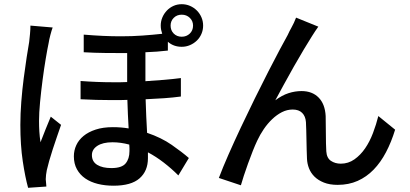

<svg xmlns="http://www.w3.org/2000/svg" viewBox="-20 -846 1952 915"><path d="M231 -715Q226 -702 220 -679Q214 -656 212 -642Q206 -614 198 -566.5Q190 -519 183 -465.5Q176 -412 171 -360Q166 -308 166 -270Q166 -244 167.5 -219Q169 -194 173 -168Q184 -197 197.5 -230.5Q211 -264 222 -290L271 -251Q262 -225 251.5 -194.5Q241 -164 231.5 -135Q222 -106 214.5 -79.5Q207 -53 203 -35Q201 -25 199.5 -13Q198 -1 198 8Q199 15 199.5 25Q200 35 201 43L114 49Q100 -1 88.5 -77.5Q77 -154 77 -251Q77 -304 81.5 -361.5Q86 -419 93 -473Q100 -527 107 -572.5Q114 -618 119 -646Q121 -663 123 -684.5Q125 -706 125 -724ZM846 -776Q823 -776 808 -761Q793 -746 793 -724Q793 -701 808 -686Q823 -671 846 -671Q869 -671 884.5 -686Q900 -701 900 -724Q900 -746 884.5 -761Q869 -776 846 -776ZM597 -126Q597 -133 597 -140.5Q597 -148 596 -157Q555 -168 516 -168Q470 -168 444 -151Q418 -134 418 -107Q418 -76 443 -60.5Q468 -45 511 -45Q560 -45 578.5 -67Q597 -89 597 -126ZM780 -605Q754 -602 727.5 -600Q701 -598 673 -597V-459Q719 -462 761.5 -465.5Q804 -469 842 -474V-386Q805 -381 763 -378Q721 -375 674 -373Q675 -331 677 -291Q679 -251 681 -213Q749 -190 798.5 -155.5Q848 -121 880 -93L830 -10Q797 -43 760 -71.5Q723 -100 685 -120V-92Q685 -31 645 4Q605 39 521 39Q481 39 446.5 30.5Q412 22 386.5 4.5Q361 -13 346.5 -39.5Q332 -66 332 -101Q332 -129 343.5 -154Q355 -179 378 -198Q401 -217 436 -228.5Q471 -240 518 -240Q557 -240 593 -234Q591 -266 589.5 -301.5Q588 -337 587 -370Q569 -369 550.5 -369Q532 -369 513 -369Q476 -369 439 -370Q402 -371 364 -373V-460Q444 -454 520 -454Q537 -454 553 -454Q569 -454 586 -455V-593Q534 -593 482.5 -593.5Q431 -594 379 -597V-681Q427 -677 470.5 -675Q514 -673 556 -673Q610 -673 658.5 -676.5Q707 -680 753 -685Q750 -694 748 -703.5Q746 -713 746 -724Q746 -745 754 -763.5Q762 -782 775.5 -796Q789 -810 807 -818Q825 -826 846 -826Q867 -826 885.5 -818Q904 -810 918 -796Q932 -782 940 -763.5Q948 -745 948 -724Q948 -703 940 -684.5Q932 -666 918 -652.5Q904 -639 885.5 -631Q867 -623 846 -623Q807 -623 780 -647Z M1497 -719Q1490 -710 1482.5 -698Q1475 -686 1467 -674Q1451 -649 1428 -610.5Q1405 -572 1380.5 -529Q1356 -486 1333 -443.5Q1310 -401 1292 -368Q1324 -392 1355 -402Q1386 -412 1417 -412Q1468 -412 1498.5 -381Q1529 -350 1532 -293Q1532 -274 1532.5 -251.5Q1533 -229 1533 -206.5Q1533 -184 1533.5 -163Q1534 -142 1535 -125Q1537 -93 1557 -79.5Q1577 -66 1604 -66Q1640 -66 1669 -86.5Q1698 -107 1720 -139Q1742 -171 1757.5 -212Q1773 -253 1783 -293L1863 -228Q1845 -169 1819.5 -120.5Q1794 -72 1760.5 -37.5Q1727 -3 1684.5 16Q1642 35 1589 35Q1551 35 1523.5 24Q1496 13 1478.5 -4.5Q1461 -22 1452.5 -44Q1444 -66 1443 -89Q1442 -109 1441.5 -132.5Q1441 -156 1440.5 -179.5Q1440 -203 1439.5 -225Q1439 -247 1438 -264Q1436 -292 1420 -308Q1404 -324 1375 -324Q1348 -324 1323.5 -311.5Q1299 -299 1277 -278Q1255 -257 1237 -230.5Q1219 -204 1206 -176Q1196 -155 1184.5 -126Q1173 -97 1162 -66.5Q1151 -36 1142 -8.5Q1133 19 1128 37L1023 2Q1041 -46 1068.5 -108.5Q1096 -171 1128 -239Q1160 -307 1194 -376Q1228 -445 1258.5 -504.5Q1289 -564 1313.5 -610Q1338 -656 1351 -679Q1359 -697 1370 -716.5Q1381 -736 1391 -762Z"/></svg>

Font: Kinto Sans Med
Style: Regular
Weight: 500
Designer: Authors: Ryoko NISHIZUKA  (kana & ideographs); Paul D. Hunt (Latin, Greek & Cyrillic); Wenlong ZHANG  (bopomofo); Sandol
Foundry: Adobe Systems Incorporated, ookami Inc.
Version: Version 0.001